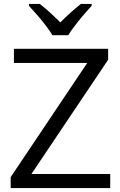

<svg xmlns="http://www.w3.org/2000/svg" viewBox="-20 -964 617 984"><path d="M544.9 0H34.7V-56.2L427.2 -641.6H51.3V-713.9H534.2V-657.7L141.1 -72.3H544.9ZM213.9 -834Q178.7 -879.9 128.4 -934.1V-943.8H184.1Q234.9 -903.8 289.1 -849.1Q341.3 -901.9 394.5 -943.8H449.7V-934.1Q396.5 -876.5 360.4 -827.6Q341.3 -803.2 330.1 -783.7H248.5Q236.3 -804.7 213.9 -834Z"/></svg>

Font: Viking Open Sans
Style: Regular
Weight: 400
Foundry: Ascender Corporation
Version: Version 2.001